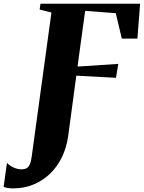

<svg xmlns="http://www.w3.org/2000/svg" viewBox="-138 -763 775 1034"><path d="M-68 251.5Q-85 251.5 -98.8 249Q-112.5 246.5 -118.5 243L-100.5 114.5Q-84.5 130.5 -63.5 139.8Q-42.5 149 -22.5 149Q-7 149 4 143.5Q15 138 22 123.2Q29 108.5 33 78.5L139 -695.5L75.5 -711.5L80 -743H616.5L602 -555H518L485.5 -692L320.5 -704.5L279.5 -404.5L499 -419L486.5 -344L273 -355.5L229 -29Q220.5 31.5 195.8 82.8Q171 134 132.2 171.8Q93.5 209.5 42.8 230.5Q-8 251.5 -68 251.5Z"/></svg>

Font: Merriweather 96pt Black
Style: Italic
Weight: 900
Italic angle: -7.8°
Version: Version 2.101